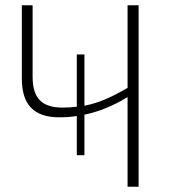

<svg xmlns="http://www.w3.org/2000/svg" viewBox="-20 -710 645 730"><path d="M465 -690V-376C402 -339 353 -318 301 -308V-503H272V-304C254 -302 236 -301 217 -301C139 -301 104 -337 104 -418V-690H63V-411C63 -312 109 -264 205 -264C227 -264 249 -265 272 -269V-120H301V-274C354 -285 408 -306 465 -341V0H507V-690Z"/></svg>

Font: Exo 2 Extra Light
Style: Regular
Weight: 250
Designer: Natanael Gama
Version: Version 1.001;PS 001.001;hotconv 1.0.88;makeotf.lib2.5.64775